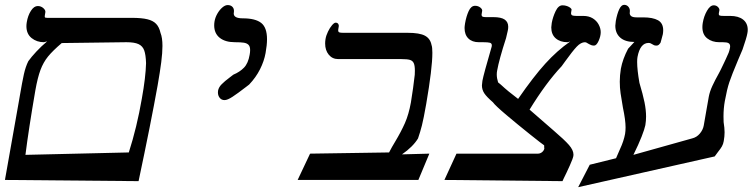

<svg xmlns="http://www.w3.org/2000/svg" viewBox="-46 -746 3120 796"><path d="M528.5 5 -25.5 0 33 -330 36 -347.5Q46 -406.5 53 -438Q60 -469.5 71.5 -492.5Q84 -510 105 -532.5Q126 -555 149.5 -574.5L136 -571Q106.5 -571 85 -588.2Q63.5 -605.5 63.5 -637.5Q63.5 -645 65 -654Q69.5 -681.5 82.2 -701.2Q95 -721 110.5 -721Q124 -721 133.8 -712.2Q143.5 -703.5 142 -695L140 -683Q139.5 -680.5 139.5 -677.5Q139.5 -673.5 142 -672.8Q144.5 -672 149.8 -672Q155 -672 158.5 -672H500.5Q541 -672 564.8 -666.2Q588.5 -660.5 601.2 -647.2Q614 -634 619.5 -609.5Q627.5 -590 627.5 -555.5Q627.5 -527.5 622.5 -488.2Q617.5 -449 607.5 -392Q579.5 -235.5 528.5 5ZM559.5 -484Q558.5 -518.5 552 -536.8Q545.5 -555 528.5 -563Q511.5 -571 478 -571L210 -567.5Q173 -536 153.2 -511.8Q133.5 -487.5 121.8 -456Q110 -424.5 100.5 -371Q72.5 -208.5 59.5 -104L488 -114Q521.5 -218 542 -337Q558 -425.5 559.5 -484Z M974 -385.5Q939 -358.5 918 -344.8Q897 -331 885 -331Q872.5 -331 865 -340.2Q857.5 -349.5 857.5 -362.5Q857.5 -367.5 858 -370Q860.5 -384 872.8 -396.5Q885 -409 906.5 -425L921.5 -436.5Q948 -447.5 965.5 -465.5Q983 -483.5 989 -519Q991 -529 991 -538.5Q991 -553.5 984.2 -560.2Q977.5 -567 964.8 -569Q952 -571 927.5 -571Q888 -571 865 -589.2Q842 -607.5 842 -641Q842 -649 843.5 -658Q846.5 -674.5 855.5 -690Q864.5 -705.5 876 -715.2Q887.5 -725 898 -725Q910 -725 917 -718.2Q924 -711.5 924 -700.5Q924 -696 923.5 -694L923 -690Q923 -670 960.5 -670Q1012.5 -670 1036.8 -651Q1061 -632 1061 -583.5Q1061 -559 1055 -526Q1049 -492.5 1032 -458.8Q1015 -425 987 -395.5Z M1734 -109 1688.5 0H1188L1239.5 -109L1567 -114Q1579.5 -138 1591.5 -157.5Q1617 -200 1632.8 -235.8Q1648.5 -271.5 1657.5 -321Q1667.5 -382 1673.5 -436Q1674 -442 1674 -453Q1674 -474.5 1669.2 -484.5Q1664.5 -494.5 1653.2 -497.8Q1642 -501 1618.5 -501H1356.5Q1332 -501 1317 -519.2Q1302 -537.5 1302 -565.5Q1302 -574.5 1303.5 -584Q1306 -599 1313.8 -615Q1321.5 -631 1330.5 -641.5Q1339.5 -652 1345.5 -652Q1352.5 -652 1356 -647.2Q1359.5 -642.5 1358.5 -637L1356.5 -625Q1356 -623 1356 -620Q1356 -614 1360.2 -612Q1364.5 -610 1376.5 -610H1643.5Q1693.5 -610 1715.8 -598Q1738 -586 1743 -559.5Q1746.5 -550.5 1746.5 -527Q1746.5 -463 1721 -315Q1710 -252.5 1703.2 -226Q1696.5 -199.5 1687 -172Q1666 -137.5 1620.5 -106L1732.5 -109Z M2417 -557Q2410.5 -557 2405.5 -558.8Q2400.5 -560.5 2396.8 -562.8Q2393 -565 2392 -565.5Q2384 -571 2379.5 -571Q2362.5 -571 2345 -552.5Q2327.5 -534 2297 -491.5L2282.5 -471.5Q2217.5 -402.5 2149.5 -291.5L2249 -205Q2294 -166.5 2312.8 -145Q2331.5 -123.5 2331.5 -105Q2331.5 -101 2331 -99Q2329 -88 2316.2 -59.5Q2303.5 -31 2290.5 -5L2286 5L1796.5 0L1846.5 -109H2184Q2193.5 -109 2201.2 -115.2Q2209 -121.5 2211 -131Q2210 -129 2210 -143.5Q2202 -148.5 2151 -189.2Q2100 -230 2053.5 -269.2Q2007 -308.5 1997.5 -322Q1971.5 -344.5 1961.8 -359.2Q1952 -374 1952 -392Q1952 -397 1954 -411Q1959 -438 1992.5 -553Q1993 -555 1993 -558Q1993 -566.5 1985 -568.8Q1977 -571 1956.5 -571H1939.5Q1911.5 -571 1895.8 -586.5Q1880 -602 1880 -630Q1880 -636 1882 -649Q1887 -678 1897 -700Q1907 -722 1923.5 -722Q1936 -722 1945 -715Q1954 -708 1953 -701L1951.5 -692Q1950.5 -687 1950.5 -685Q1950.5 -679.5 1954.2 -677.2Q1958 -675 1968 -675H1999Q2032 -675 2046.5 -664.8Q2061 -654.5 2061 -635Q2061 -626 2059 -618L2052 -588Q2023 -498.5 2015 -453Q2013.5 -445.5 2013.5 -437Q2013.5 -422 2019 -404.5L2030.5 -395Q2060.5 -367 2102 -336Q2166 -428.5 2214.8 -482.2Q2263.5 -536 2318 -574L2307 -571Q2276.5 -571 2258 -587Q2239.5 -603 2239.5 -632.5Q2239.5 -638 2241.5 -651Q2246 -675.5 2257.5 -699.8Q2269 -724 2286 -724Q2296 -724 2305 -720.8Q2314 -717.5 2319.2 -713Q2324.5 -708.5 2323.5 -705L2322 -696Q2321.5 -694 2321.5 -691.5Q2321.5 -684.5 2326.5 -682.2Q2331.5 -680 2344 -680H2372Q2395.5 -680 2411.8 -669.8Q2428 -659.5 2436.2 -643.8Q2444.5 -628 2444.5 -612.5Q2444.5 -596 2435.8 -576.5Q2427 -557 2417 -557Z M2399 -63 2508 -90 2524.5 -128Q2540 -161 2545.5 -191Q2547.5 -203 2547.5 -218Q2547.5 -248 2536.5 -300Q2530 -337 2526.8 -359.5Q2523.5 -382 2523.5 -407.5Q2523.5 -433.5 2528 -461Q2535.5 -501.5 2558 -544L2584 -572Q2546 -572 2525.5 -590Q2505 -608 2505 -639.5Q2505 -645 2507 -659Q2512.5 -689 2521.2 -707.5Q2530 -726 2541.5 -726Q2553 -726 2560 -717Q2567 -708 2565 -695Q2563.5 -686 2569.8 -680Q2576 -674 2593 -674H2620Q2660.5 -674 2682 -662Q2703.5 -650 2703.5 -620.5Q2703.5 -613 2702 -604Q2701 -600 2696 -581.5L2692.5 -569Q2688.5 -563 2684.8 -560Q2681 -557 2676 -557Q2669.5 -557 2665.8 -558.5Q2662 -560 2657.5 -563Q2654.5 -565 2651 -566.5Q2647.5 -568 2643 -568Q2608 -568 2597 -510Q2595.5 -502 2595.5 -489Q2595.5 -456.5 2605 -402.5Q2619.5 -354 2626 -322Q2632.5 -290 2632.5 -262.5Q2632.5 -245 2629.5 -227Q2626.5 -211.5 2614 -179.5Q2601.5 -147.5 2580 -104L2824.5 -172.5Q2842.5 -177 2855.2 -192Q2868 -207 2871.5 -225Q2873 -236 2883 -291L2892.5 -345Q2896.5 -366.5 2907.5 -390.2Q2918.5 -414 2934 -441.5Q2936.5 -447 2939.5 -452Q2942.5 -457 2944 -461L2956 -486L2963.5 -502Q2972 -520 2975 -527.8Q2978 -535.5 2980.5 -548Q2981 -550 2981 -554Q2981 -563.5 2974.2 -567.2Q2967.5 -571 2951 -571H2936Q2906.5 -571 2886.2 -586.8Q2866 -602.5 2866 -633.5Q2866 -642 2867.5 -651Q2872 -678.5 2885 -701.2Q2898 -724 2913 -724Q2923.5 -724 2930.5 -717Q2937.5 -710 2936.5 -703L2934.5 -693Q2934 -691.5 2934 -688.5Q2934 -683 2938.2 -681.5Q2942.5 -680 2955 -680H2981Q3015.5 -680 3034.8 -664.8Q3054 -649.5 3054 -622.5Q3054 -615.5 3052.5 -608Q3049.5 -590 3032.5 -541L3014 -497.5Q2987.5 -434.5 2977.8 -405.5Q2968 -376.5 2959 -327Q2953.5 -296.5 2953.5 -263.5Q2953.5 -248.5 2954 -240Q2958 -215 2958 -197.5Q2958 -180.5 2954.5 -161Q2952.5 -149 2947 -139.2Q2941.5 -129.5 2931 -116.5Q2918.5 -100 2917 -97.5L2351 30Z"/></svg>

Font: JuliaMono ExtraBoldItalic
Style: Regular
Weight: 800
Italic angle: -9°
Monospace: yes
Designer: cormullion
Foundry: corm
Version: Version 0.049; ttfautohint (v1.8.4)